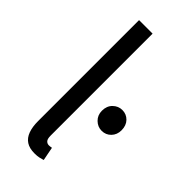

<svg xmlns="http://www.w3.org/2000/svg" viewBox="-230 -763 823 823"><g transform="rotate(45 181.5 -351.5)"><path d="M169 9Q138 9 119 -3.5Q100 -16 91 -40.5Q82 -65 82 -100V-712H164V-94Q164 -74 171 -66.5Q178 -59 188 -59Q192 -59 195.5 -59.5Q199 -60 205 -61L217 1Q208 4 196.5 6.5Q185 9 169 9ZM304 -263Q280 -263 262 -280.5Q244 -298 244 -325Q244 -354 262 -371.5Q280 -389 304 -389Q329 -389 346 -371.5Q363 -354 363 -325Q363 -298 346 -280.5Q329 -263 304 -263Z"/></g></svg>

Font: Source Sans 3 ExtraLight
Style: Regular
Weight: 400
Version: Version 3.052;hotconv 1.1.0;makeotfexe 2.6.0